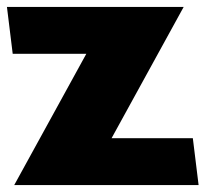

<svg xmlns="http://www.w3.org/2000/svg" viewBox="-36 -533 617 553"><path d="M493 -513H-16L0.6 -378H212.6L5 0H536L519.4 -135H285.4Z"/></svg>

Font: Hussar
Style: BdOpOblOne
Weight: 700
Foundry: Cannot Into Space Fonts
Version: Version 2.00